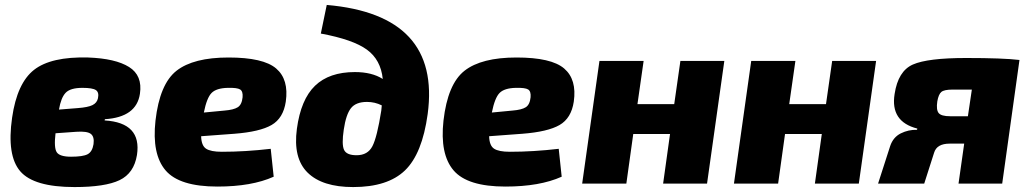

<svg xmlns="http://www.w3.org/2000/svg" viewBox="-20 -744 4175 778"><path d="M405 -261 404 -256Q555 -247 535 -116Q523 -42 464.5 -14Q406 14 282 14Q117 14 62 -50Q7 -114 29 -267Q49 -407 118 -461Q187 -515 337 -511Q448 -507 503 -472.5Q558 -438 547 -364Q533 -269 405 -261ZM219 -300 295 -306Q336 -309 354.5 -318Q373 -327 377 -346Q382 -370 368.5 -379Q355 -388 314 -388Q265 -388 246 -368Q227 -348 219 -300ZM289 -210 205 -204Q198 -145 210 -127Q222 -109 268 -109Q316 -109 335 -119Q354 -129 359 -160Q363 -190 348 -201.5Q333 -213 289 -210Z M1077 -141 1089 -28Q1000 12 861 12Q707 12 651 -53.5Q595 -119 610 -255Q627 -404 695.5 -457.5Q764 -511 906 -511Q1047 -511 1099 -466.5Q1151 -422 1138 -332Q1128 -265 1080.5 -237.5Q1033 -210 930 -202L795 -192Q796 -154 815 -141.5Q834 -129 879 -129Q974 -129 1077 -141ZM806 -288 890 -296Q927 -299 943.5 -309.5Q960 -320 963 -350Q965 -374 953 -381.5Q941 -389 903 -388Q857 -387 837.5 -367.5Q818 -348 806 -288Z M1280 -608 1304 -724Q1767 -684 1713 -282Q1691 -121 1621 -53.5Q1551 14 1411 14Q1286 14 1226.5 -44.5Q1167 -103 1183 -222Q1199 -341 1256.5 -396.5Q1314 -452 1418 -452Q1487 -452 1531 -424Q1523 -502 1466.5 -543Q1410 -584 1280 -608ZM1425 -115Q1470 -115 1489 -151.5Q1508 -188 1525 -296L1527 -317Q1499 -331 1467 -331Q1422 -331 1402 -305.5Q1382 -280 1373 -219Q1364 -159 1374 -137Q1384 -115 1425 -115Z M2244 -141 2256 -28Q2167 12 2028 12Q1874 12 1818 -53.5Q1762 -119 1777 -255Q1794 -404 1862.5 -457.5Q1931 -511 2073 -511Q2214 -511 2266 -466.5Q2318 -422 2305 -332Q2295 -265 2247.5 -237.5Q2200 -210 2097 -202L1962 -192Q1963 -154 1982 -141.5Q2001 -129 2046 -129Q2141 -129 2244 -141ZM1973 -288 2057 -296Q2094 -299 2110.5 -309.5Q2127 -320 2130 -350Q2132 -374 2120 -381.5Q2108 -389 2070 -388Q2024 -387 2004.5 -367.5Q1985 -348 1973 -288Z M2915 -497 2845 0H2667L2695 -201H2546L2518 0H2339L2409 -497H2588L2563 -322H2712L2737 -497Z M3530 -497 3460 0H3282L3310 -201H3161L3133 0H2954L3024 -497H3203L3178 -322H3327L3352 -497Z M3696 -218 3697 -223Q3587 -251 3605 -363Q3619 -456 3679 -482.5Q3739 -509 3895 -509Q4045 -509 4111 -501L4041 0H3864L3887 -162H3828Q3776 -162 3765 -125L3725 0H3538L3587 -152Q3599 -188 3630 -203.5Q3661 -219 3696 -218ZM3902 -273 3918 -381H3840Q3806 -381 3794.5 -371.5Q3783 -362 3778 -333Q3773 -299 3783.5 -286Q3794 -273 3830 -273Z"/></svg>

Font: Ezarion Extra Bold
Style: Italic
Weight: 800
Italic angle: -8°
Designer: Natanael Gama
Version: Version 1.001;PS 001.001;hotconv 1.0.70;makeotf.lib2.5.58329